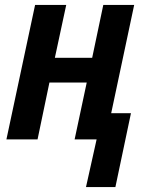

<svg xmlns="http://www.w3.org/2000/svg" viewBox="-20 -564 600 777"><path d="M447 193 510 -106H430L523 -544H398L353 -330H202L248 -544H122L6 0H132L180 -230H331L282 0H371L328 193Z"/></svg>

Font: Noto Sans UI SemiCondensed
Style: Bold Italic
Weight: 700
Width: 4
Designer: Monotype Design Team
Foundry: Monotype Imaging Inc.
Version: 1.001